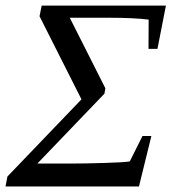

<svg xmlns="http://www.w3.org/2000/svg" viewBox="-22 -675 636 695"><path d="M359.4 -355.5 356 -335.9 113.3 -83H236.3Q286.1 -83 358.2 -85.2Q430.2 -87.4 447.8 -90.8L493.7 -182.6H525.9L481 0H-2L4.9 -36.1L272.9 -315.4L121.1 -616.2L128.9 -654.8H578.6L547.9 -498H515.6L516.1 -604Q463.4 -610.8 367.7 -610.8H230.5Z"/></svg>

Font: Liberation Serif
Style: Italic
Weight: 400
Italic angle: -16.333°
Designer: Steve Matteson
Foundry: Ascender Corporation
Version: Version 2.1.5